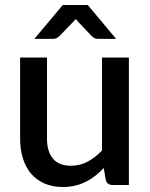

<svg xmlns="http://www.w3.org/2000/svg" viewBox="-20 -740 601 768"><path d="M495.5 -510V0H430.5Q409 0 403 -20.5L395 -68Q379 -51 361.2 -37Q343.5 -23 323.5 -13Q303.5 -3 280.8 2.5Q258 8 232 8Q190 8 158 -6Q126 -20 104.2 -45.5Q82.5 -71 71.5 -106.8Q60.5 -142.5 60.5 -185.5V-510H168V-185.5Q168 -134 191.8 -105.5Q215.5 -77 264 -77Q299.5 -77 330.2 -93.2Q361 -109.5 388 -138V-510ZM444.5 -584.5H372.5Q366 -584.5 359.8 -586.5Q353.5 -588.5 347 -595.5L292 -653.5Q287.5 -658 283 -664Q280.5 -661 278.2 -658.5Q276 -656 273.5 -653.5L217.5 -595.5Q212 -590 205.5 -587.2Q199 -584.5 192 -584.5H117.5L231 -720H331Z"/></svg>

Font: LatoLatin Semibold
Style: Regular
Weight: 600
Designer: Lukasz Dziedzic with Adam Twardoch and Botio Nikoltchev
Foundry: tyPoland Lukasz Dziedzic
Version: Version 2.015; 2015-08-06; http://www.latofonts.com/